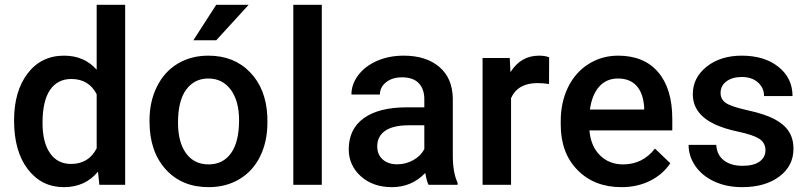

<svg xmlns="http://www.w3.org/2000/svg" viewBox="-20 -770 3369 800"><path d="M38.6 -268.1Q38.6 -390.1 95.2 -464.1Q151.9 -538.1 247.1 -538.1Q331.1 -538.1 382.8 -479.5V-750H501.5V0H394L388.2 -54.7Q335 9.8 246.1 9.8Q153.3 9.8 95.9 -64.9Q38.6 -139.6 38.6 -268.1ZM157.2 -257.8Q157.2 -177.2 188.2 -132.1Q219.2 -86.9 276.4 -86.9Q349.1 -86.9 382.8 -151.9V-377.4Q350.1 -440.9 277.3 -440.9Q219.7 -440.9 188.5 -395.3Q157.2 -349.6 157.2 -257.8Z M603 0ZM603 -269Q603 -346.7 633.8 -408.9Q664.6 -471.2 720.2 -504.6Q775.9 -538.1 848.1 -538.1Q955.1 -538.1 1021.7 -469.2Q1088.4 -400.4 1093.8 -286.6L1094.2 -258.8Q1094.2 -180.7 1064.2 -119.1Q1034.2 -57.6 978.3 -23.9Q922.4 9.8 849.1 9.8Q737.3 9.8 670.2 -64.7Q603 -139.2 603 -263.2ZM721.7 -258.8Q721.7 -177.2 755.4 -131.1Q789.1 -85 849.1 -85Q909.2 -85 942.6 -131.8Q976.1 -178.7 976.1 -269Q976.1 -349.1 941.7 -396Q907.2 -442.9 848.1 -442.9Q790 -442.9 755.9 -396.7Q721.7 -350.6 721.7 -258.8ZM880.9 -750H1016.1L880.9 -602.1H785.6Z M1320.8 0H1202.1V-750H1320.8Z M1765.6 0Q1757.8 -15.1 1752 -49.3Q1695.3 9.8 1613.3 9.8Q1533.7 9.8 1483.4 -35.6Q1433.1 -81.1 1433.1 -147.9Q1433.1 -232.4 1495.8 -277.6Q1558.6 -322.8 1675.3 -322.8H1748V-357.4Q1748 -398.4 1725.1 -423.1Q1702.1 -447.8 1655.3 -447.8Q1614.7 -447.8 1588.9 -427.5Q1563 -407.2 1563 -376H1444.3Q1444.3 -419.4 1473.1 -457.3Q1502 -495.1 1551.5 -516.6Q1601.1 -538.1 1662.1 -538.1Q1754.9 -538.1 1810.1 -491.5Q1865.2 -444.8 1866.7 -360.4V-122.1Q1866.7 -50.8 1886.7 -8.3V0ZM1635.3 -85.4Q1670.4 -85.4 1701.4 -102.5Q1732.4 -119.6 1748 -148.4V-248H1684.1Q1618.2 -248 1585 -225.1Q1551.8 -202.1 1551.8 -160.2Q1551.8 -126 1574.5 -105.7Q1597.2 -85.4 1635.3 -85.4Z M2267.6 -419.9Q2244.1 -423.8 2219.2 -423.8Q2137.7 -423.8 2109.4 -361.3V0H1990.7V-528.3H2104L2106.9 -469.2Q2149.9 -538.1 2226.1 -538.1Q2251.5 -538.1 2268.1 -531.2Z M2569.3 9.8Q2456.5 9.8 2386.5 -61.3Q2316.4 -132.3 2316.4 -250.5V-265.1Q2316.4 -344.2 2346.9 -406.5Q2377.4 -468.8 2432.6 -503.4Q2487.8 -538.1 2555.7 -538.1Q2663.6 -538.1 2722.4 -469.2Q2781.2 -400.4 2781.2 -274.4V-226.6H2436Q2441.4 -161.1 2479.7 -123Q2518.1 -85 2576.2 -85Q2657.7 -85 2709 -150.9L2772.9 -89.8Q2741.2 -42.5 2688.2 -16.4Q2635.3 9.8 2569.3 9.8ZM2555.2 -442.9Q2506.3 -442.9 2476.3 -408.7Q2446.3 -374.5 2438 -313.5H2664.1V-322.3Q2660.2 -381.8 2632.3 -412.4Q2604.5 -442.9 2555.2 -442.9Z M3169.4 -143.6Q3169.4 -175.3 3143.3 -191.9Q3117.2 -208.5 3056.6 -221.2Q2996.1 -233.9 2955.6 -253.4Q2866.7 -296.4 2866.7 -377.9Q2866.7 -446.3 2924.3 -492.2Q2981.9 -538.1 3070.8 -538.1Q3165.5 -538.1 3223.9 -491.2Q3282.2 -444.3 3282.2 -369.6H3163.6Q3163.6 -403.8 3138.2 -426.5Q3112.8 -449.2 3070.8 -449.2Q3031.7 -449.2 3007.1 -431.2Q2982.4 -413.1 2982.4 -382.8Q2982.4 -355.5 3005.4 -340.3Q3028.3 -325.2 3098.1 -309.8Q3168 -294.4 3207.8 -273.2Q3247.6 -252 3266.8 -222.2Q3286.1 -192.4 3286.1 -149.9Q3286.1 -78.6 3227.1 -34.4Q3168 9.8 3072.3 9.8Q3007.3 9.8 2956.5 -13.7Q2905.8 -37.1 2877.4 -78.1Q2849.1 -119.1 2849.1 -166.5H2964.4Q2966.8 -124.5 2996.1 -101.8Q3025.4 -79.1 3073.7 -79.1Q3120.6 -79.1 3145 -96.9Q3169.4 -114.7 3169.4 -143.6Z"/></svg>

Font: Roboto Medium
Style: Regular
Weight: 500
Designer: Google
Version: Version 2.134; 2016; ttfautohint (v1.6)